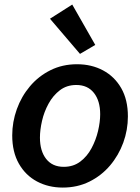

<svg xmlns="http://www.w3.org/2000/svg" viewBox="-20 -827 627 859"><path d="M260.7 12.2Q196.8 12.2 145.5 -15.1Q94.2 -42.5 64.5 -94.7Q34.7 -147 34.7 -221.2Q34.7 -281.2 55.2 -338.4Q75.7 -395.5 114 -440.9Q152.3 -486.3 205.8 -512.9Q259.3 -539.6 324.7 -539.6Q389.6 -539.6 441.2 -512Q492.7 -484.4 522.5 -432.4Q552.2 -380.4 552.2 -306.2Q552.2 -245.6 531.5 -188.7Q510.7 -131.8 472.2 -86.4Q433.6 -41 379.9 -14.4Q326.2 12.2 260.7 12.2ZM265.1 -80.6Q308.1 -80.6 339.1 -104Q370.1 -127.4 389.6 -164.1Q409.2 -200.7 418.7 -241.2Q428.2 -281.7 428.2 -315.9Q428.2 -376 400.1 -411.4Q372.1 -446.8 321.3 -446.8Q278.8 -446.8 248 -423.3Q217.3 -399.9 197.3 -363.3Q177.2 -326.7 168 -286.1Q158.7 -245.6 158.7 -211.4Q158.7 -151.4 186.5 -116Q214.4 -80.6 265.1 -80.6ZM337.9 -585.9 203.6 -743.2 303.2 -806.6 406.2 -626Z"/></svg>

Font: Schibsted Grotesk SemiBold
Style: Italic
Weight: 600
Italic angle: -12°
Designer: Bakken & Baeck AS, Henrik Kongsvoll
Foundry: Schibsted ASA
Version: Version 1.100;gftools[0.9.25]